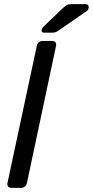

<svg xmlns="http://www.w3.org/2000/svg" viewBox="-20 -908 449 928"><path d="M16 -23 158 -687Q160 -697 167.5 -703.5Q175 -710 185 -710H233Q243 -710 248 -703.5Q253 -697 251 -687L110 -23Q108 -13 100.5 -6.5Q93 0 83 0H35Q25 0 19.5 -6.5Q14 -13 16 -23ZM182 -766Q183 -772 190 -779L284 -869Q296 -880 303.5 -884Q311 -888 325 -888H394Q409 -888 409 -872Q407 -860 401 -856L264 -761Q254 -754 247 -752Q240 -750 229 -750H194Q178 -750 182 -766Z"/></svg>

Font: SVN-Rubik
Style: Italic
Weight: 400
Italic angle: -12°
Designer: Hubert and Fischer
Foundry: Hubert & Fischer
Version: Version 2.101; ttfautohint (v1.8.3)